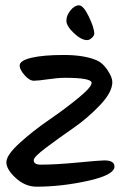

<svg xmlns="http://www.w3.org/2000/svg" viewBox="-20 -718 472 723"><path d="M308 -567Q286 -567 258 -593.5Q230 -620 230 -640Q230 -660 245.5 -679Q261 -698 277.5 -698Q294 -698 314.5 -655.5Q335 -613 335 -591Q335 -584 326 -575.5Q317 -567 308 -567ZM344 -491Q366 -482 384.5 -454.5Q403 -427 403 -409Q403 -371 356.5 -322Q310 -273 255 -235Q200 -197 153.5 -162Q107 -127 107 -115Q107 -98 133 -98Q190 -98 273 -106Q356 -114 373 -114Q411 -114 411 -91Q411 -59 311 -37Q211 -15 118 -15Q75 -15 39.5 -47.5Q4 -80 4 -107Q4 -134 54 -179.5Q104 -225 164.5 -266.5Q225 -308 275 -349Q325 -390 325 -406Q325 -425 224 -425Q198 -425 161 -419.5Q124 -414 107.5 -414Q91 -414 72.5 -435Q54 -456 54 -471Q54 -490 98.5 -500.5Q143 -511 220 -511Q297 -511 344 -491Z"/></svg>

Font: Kalam
Style: Regular
Weight: 400
Designer: Lipi Raval (Devanagari and Latin), Jonny Pinhorn (Latin)
Foundry: Indian Type Foundry
Version: Version 2.001;PS 1.0;hotconv 1.0.79;makeotf.lib2.5.61930; tt